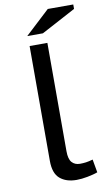

<svg xmlns="http://www.w3.org/2000/svg" viewBox="-97 -917 550 979"><g transform="rotate(-10 178.0 -428.0)"><path d="M192 -139Q192 -98 207.5 -81Q223 -64 249 -64Q265 -64 280 -66Q295 -68 316 -74L328 -6Q318 -2 304 1.5Q290 5 275 8Q260 11 245 12.5Q230 14 218 14Q164 14 132 -13.5Q100 -41 100 -105V-700H192ZM224 -870H356V-847L178 -752H97Z"/></g></svg>

Font: PT Sans Caption
Style: Regular
Weight: 400
Designer: A.Korolkova, O.Umpeleva, V.Yefimov
Foundry: ParaType Ltd
Version: Version 2.004W OFL